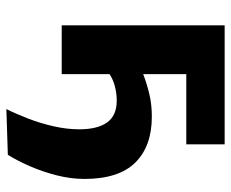

<svg xmlns="http://www.w3.org/2000/svg" viewBox="-80 -459 708 588"><g transform="rotate(90 274.0 -165.0)"><path d="M314 169.5Q329 139.5 343.5 101.8Q358 64 367 23.8Q376 -16.5 376 -53.5Q376 -109.5 355 -139Q334 -168.5 288 -168.5Q267 -168.5 245.8 -163.2Q224.5 -158 207 -146.5V0H57.5V-499H422V-381.5H207V-249.5Q235.5 -260.5 267.5 -268.2Q299.5 -276 337 -276Q428 -276 478 -225.2Q528 -174.5 528 -69.5Q528 -28 517 15.2Q506 58.5 489 97.5Q472 136.5 454 165Z"/></g></svg>

Font: Commissioner
Style: Bold
Weight: 700
Designer: Kostas Bartsokas
Foundry: Kostas Bartsokas
Version: Version 1.000; ttfautohint (v1.8.3)